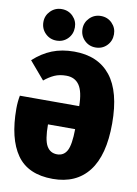

<svg xmlns="http://www.w3.org/2000/svg" viewBox="-102 -1008 782 1093"><g transform="rotate(10 289.0 -461.5)"><path d="M560 -350Q560 -166 488 -73.5Q416 19 281 19Q138 19 73 -73.5Q8 -166 8 -340Q8 -378 15 -415H358Q357 -499 331.5 -536Q306 -573 256 -573Q217 -573 188 -560Q159 -547 130 -523L43 -625Q93 -671 149.5 -693.5Q206 -716 277 -716Q415 -716 487.5 -625Q560 -534 560 -350ZM358 -282H201Q201 -193 221 -158Q241 -123 281 -123Q320 -123 338.5 -157.5Q357 -192 358 -282ZM256 -852Q256 -813 230 -786.5Q204 -760 165 -760Q127 -760 100.5 -786.5Q74 -813 74 -852Q74 -889 100.5 -915.5Q127 -942 165 -942Q204 -942 230 -915.5Q256 -889 256 -852ZM482 -852Q482 -813 456 -786.5Q430 -760 391 -760Q353 -760 326.5 -786.5Q300 -813 300 -852Q300 -889 326.5 -915.5Q353 -942 391 -942Q430 -942 456 -915.5Q482 -889 482 -852Z"/></g></svg>

Font: Fira Sans Condensed Black
Style: Regular
Weight: 900
Width: 3
Designer: Carrois Corporate & Edenspiekermann AG
Foundry: Carrois Corporate GbR & Edenspiekermann AG
Version: Version 4.203